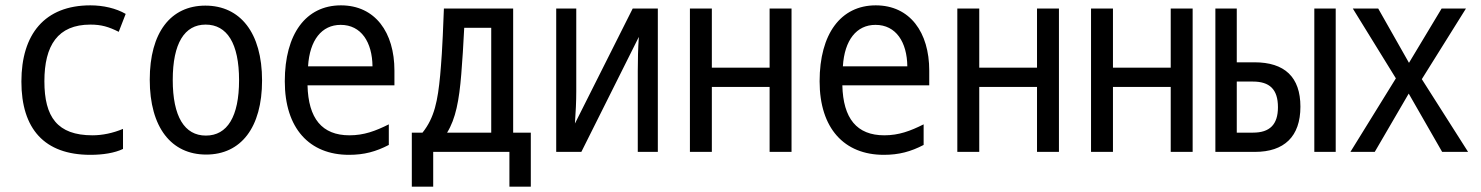

<svg xmlns="http://www.w3.org/2000/svg" viewBox="-20 -568 5540 718"><path d="M318 11C365 11 409 4 440 -11V-86C402 -70 362 -62 326 -62C194 -62 146 -131 146 -264C146 -398 196 -476 318 -476C359 -476 386 -468 424 -449L450 -516C414 -537 366 -548 318 -548C147 -548 60 -440 60 -263C60 -86 146 11 318 11Z M751 10C881 10 960 -91 960 -267C960 -446 878 -547 748 -547C618 -547 540 -446 540 -270C540 -91 621 10 751 10ZM750 -61C670 -61 626 -132 626 -269C626 -406 670 -476 749 -476C829 -476 874 -406 874 -268C874 -132 830 -61 750 -61Z M1285 11C1342 11 1386 -1 1434 -26V-103C1384 -78 1341 -62 1287 -62C1184 -62 1133 -125 1130 -249H1455V-304C1455 -447 1383 -548 1255 -548C1124 -548 1045 -441 1045 -264C1045 -88 1137 11 1285 11ZM1132 -320C1138 -418 1183 -475 1254 -475C1331 -475 1372 -410 1373 -320Z M1520 130H1600V0H1885V130H1965V-72H1899V-536H1640C1634 -372 1630 -334 1626 -286C1617 -192 1605 -128 1560 -72H1520ZM1705 -291C1709 -341 1713 -401 1716 -464H1817V-72H1652C1684 -124 1697 -192 1705 -291Z M2060 0H2154L2369 -430C2366 -387 2365 -344 2365 -302V0H2440V-536H2346L2130 -106C2133 -151 2135 -187 2135 -227V-536H2060Z M2560 0H2642V-243H2858V0H2940V-536H2858V-315H2642V-536H2560Z M3285 11C3342 11 3386 -1 3434 -26V-103C3384 -78 3341 -62 3287 -62C3184 -62 3133 -125 3130 -249H3455V-304C3455 -447 3383 -548 3255 -548C3124 -548 3045 -441 3045 -264C3045 -88 3137 11 3285 11ZM3132 -320C3138 -418 3183 -475 3254 -475C3331 -475 3372 -410 3373 -320Z M3560 0H3642V-243H3858V0H3940V-536H3858V-315H3642V-536H3560Z M4060 0H4142V-243H4358V0H4440V-536H4358V-315H4142V-536H4060Z M4525 0H4673C4782 0 4843 -57 4843 -169C4843 -280 4784 -335 4671 -335H4605V-536H4525ZM4895 0H4975V-536H4895ZM4605 -72V-263H4665C4727 -263 4759 -235 4759 -167C4759 -102 4728 -72 4666 -72Z M5030 0H5121L5248 -218L5373 0H5470L5297 -272L5462 -536H5371L5249 -333L5134 -536H5039L5200 -275Z"/></svg>

Font: Noto Sans Mono ExtraCondensed
Style: Regular
Weight: 400
Width: 2
Designer: Monotype Design Team
Foundry: Monotype Imaging Inc.
Version: Version 2.014